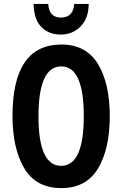

<svg xmlns="http://www.w3.org/2000/svg" viewBox="-20 -953 626 983"><path d="M360 -933Q355 -863 292 -863Q231 -863 227 -933H152Q153 -855 191 -815.5Q229 -776 291 -776Q352 -776 393 -818Q434 -860 434 -933ZM294 -725Q44 -725 44 -359Q44 -192 104.5 -91Q165 10 294 10Q421 10 481.5 -90Q542 -190 542 -358Q542 -526 481.5 -625.5Q421 -725 294 -725ZM294 -613Q409 -613 409 -358Q409 -104 293 -104Q177 -104 177 -358Q177 -613 294 -613Z"/></svg>

Font: Noto Sans UI Condensed
Style: Bold
Weight: 700
Width: 3
Designer: Monotype Design Team
Foundry: Monotype Imaging Inc.
Version: 1.001